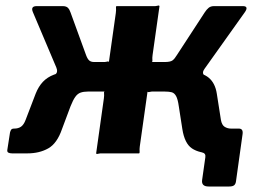

<svg xmlns="http://www.w3.org/2000/svg" viewBox="-20 -552 955 691"><path d="M730.7 119.2Q704.3 119.2 707.4 95.9L719 14.1Q721.4 -0.7 706.6 -3.6L768.2 -89.2H839.7Q855.5 -89.2 853.1 -69.9L829.6 98.5Q828.6 109.2 823.3 114.2Q817.9 119.2 805.1 119.2ZM23.4 0Q15.4 0 10.3 -2.6Q5.3 -5.1 6.3 -12.4L16 -75Q17.7 -81.9 20.4 -85.5Q23.1 -89.2 30.7 -89.2Q46.1 -89.2 55.9 -96.2Q65.7 -103.3 72.1 -120.3L108.3 -214.8Q118.6 -240.8 134.5 -257.6Q150.4 -274.4 174.6 -283.5Q198.9 -292.6 232.4 -294.7L295.8 -328.8H347Q358.4 -328.1 364.7 -330.1Q370.9 -332.1 371.9 -328.8L396.8 -505Q398.2 -516.4 397.5 -523.2Q396.7 -530 400 -530H529Q540.4 -529.3 546.7 -531.3Q553 -533.3 554 -530L529.1 -353.7Q527.7 -343.3 528.4 -336.1Q529.2 -328.8 525.9 -328.8H599.9L657.6 -294.7Q707.8 -291.9 731.1 -272.4Q754.5 -252.9 760.3 -214.8L775.1 -120.3Q778.4 -101.9 788.7 -95.5Q799.1 -89.2 811.5 -89.2Q823.5 -89.2 821.8 -76.5L813.5 -12.4Q812.8 -5.1 807.2 -2.6Q801.7 0 793 0H745.8Q697.3 0 670.8 -17.9Q644.3 -35.7 636.2 -87.7L623.5 -169.4Q619.9 -195 613.8 -206.1Q607.7 -217.2 598.2 -219.9Q588.7 -222.5 573.1 -222.5H535.9Q525.5 -223.2 518.7 -221.2Q512 -219.2 511 -222.5L483.1 -25Q481.7 -14.6 482.5 -7.3Q483.2 0 480 0H350.9Q340.5 -0.7 333.7 1.3Q327 3.3 326 0L353.8 -197.6Q355.3 -209 354.5 -215.7Q353.7 -222.5 357 -222.5H296.2Q281.1 -222.5 270.1 -218.7Q259.1 -214.9 250.9 -203.3Q242.7 -191.8 233.8 -169.4L203.2 -87.7Q185.4 -35.7 153.5 -17.9Q121.7 0 78.6 0ZM312.7 -267.5 175.9 -282.9Q183.9 -286.3 185.1 -293.5Q186.3 -300.7 182.9 -308.6L98.3 -508.5Q89.3 -530 112.3 -530H205.4Q218.2 -530 224.3 -524Q230.3 -518 233.8 -507.3L289.6 -354.1Q294.6 -340.3 300.8 -334.6Q307 -328.8 319.4 -328.8ZM565.5 -267.5 572.2 -328.8Q593.2 -328.8 601 -334.7Q608.8 -340.6 616.8 -354.1L716.9 -507.6Q723.2 -517.4 730.7 -523.7Q738.1 -530 750.7 -530H853.8Q875.8 -530 861.8 -509L716.3 -304.6Q710.9 -297.4 710.6 -291.1Q710.3 -284.7 715.8 -281Z"/></svg>

Font: Libre Franklin Thin
Style: Italic
Weight: 100
Italic angle: -8°
Designer: Pablo Impallari, Rodrigo Fuenzalida, Nhung Nguyen
Foundry: Impallari Type
Version: Version 3.000